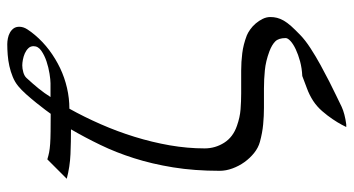

<svg xmlns="http://www.w3.org/2000/svg" viewBox="-244 -507 978 531"><g transform="rotate(-90 245.5 -241.0)"><path d="M437.5 -677.2Q437.5 -666 430.4 -655Q423.3 -644 414.6 -633.8Q396 -611.8 372.6 -594.2Q349.1 -576.7 323 -564.2Q296.9 -551.8 268.3 -545.2Q239.7 -538.6 210.9 -538.6Q188 -497.6 168 -451.9Q147.9 -406.2 133.1 -358.2Q118.2 -310.1 109.6 -261Q101.1 -211.9 101.1 -164.6Q101.1 -135.3 116.7 -110.6Q132.3 -85.9 163.6 -75.2Q187 -66.9 209.2 -65.2Q231.4 -63.5 253.4 -63.5H316.4Q340.3 -63.5 364.3 -60.5Q388.2 -57.6 413.6 -47.9Q420.9 -44.9 429.9 -38.6Q439 -32.2 446.5 -23.4Q454.1 -14.6 459.2 -4.2Q464.4 6.3 464.4 17.1Q464.4 26.9 462.2 35.6Q460 44.4 454.6 54Q449.2 63.5 439.5 74.5Q429.7 85.4 415 99.6Q400.4 113.8 378.2 128.2Q356 142.6 332 155.8Q308.1 168.9 285.9 180.2Q263.7 191.4 249.5 198.2Q234.9 205.6 216.1 214.4Q197.3 223.1 167.5 227.1H160.2Q161.1 225.1 166.7 214.4Q172.4 203.6 181.9 189.5Q191.4 175.3 204.1 160.6Q216.8 146 232.4 135.7Q249 125 267.1 118.4Q285.2 111.8 301.3 105.5Q322.8 104.5 341.8 99.4Q360.8 94.2 375.2 87.4Q389.6 80.6 397.9 73Q406.2 65.4 406.2 59.6Q406.2 40 397 30.8Q387.7 21.5 369.6 14.6Q342.3 4.4 317.1 2Q292 -0.5 266.6 -0.5H213.4Q190.9 -0.5 167.5 -2.7Q144 -4.9 119.1 -11.7Q103 -16.1 88.6 -27.6Q74.2 -39.1 63.2 -54.4Q52.2 -69.8 45.7 -87.6Q39.1 -105.5 39.1 -123Q39.1 -192.9 48.6 -251.5Q58.1 -310.1 74 -359.9Q89.8 -409.7 110.6 -452.6Q131.3 -495.6 153.8 -534.2Q119.6 -534.2 85 -535.6Q50.3 -537.1 17.1 -545.9L70.8 -599.6Q80.1 -596.7 89.8 -594.7Q99.6 -592.8 113.5 -591.8Q127.4 -590.8 147.5 -590.6Q167.5 -590.3 196.8 -590.3Q198.7 -593.3 207.3 -604.7Q215.8 -616.2 227.1 -630.1Q238.3 -644 250.7 -658Q263.2 -671.9 273.4 -680.2Q284.7 -689.5 299.1 -695.3Q313.5 -701.2 328.9 -704.6Q344.2 -708 359.9 -709.2Q375.5 -710.4 389.2 -710.4Q397 -710.4 405.5 -708.7Q414.1 -707 421.1 -703.1Q428.2 -699.2 432.9 -692.9Q437.5 -686.5 437.5 -677.2ZM330.6 -668.9Q321.8 -668.9 311.5 -666Q301.3 -663.1 295.9 -657.2Q278.8 -638.7 266.4 -623.3Q253.9 -607.9 243.2 -590.8H281.2Q290.5 -590.8 307.6 -593.5Q324.7 -596.2 341.6 -601.8Q358.4 -607.4 371.1 -616.2Q383.8 -625 383.8 -637.7Q383.8 -646.5 377.9 -652.3Q372.1 -658.2 363.8 -661.9Q355.5 -665.5 346.4 -667.2Q337.4 -668.9 330.6 -668.9Z"/></g></svg>

Font: Cardo
Style: Bold
Weight: 700
Designer: David J. Perry
Foundry: David J. Perry
Version: Version 1.0011